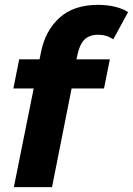

<svg xmlns="http://www.w3.org/2000/svg" viewBox="-20 -770 547 790"><path d="M37 0 149 -557Q167 -645 225.5 -697.5Q284 -750 383 -750Q420 -750 452 -742.5Q484 -735 507 -720L446 -608Q419 -627 384 -627Q348 -627 328 -607.5Q308 -588 299 -546L288 -496L280 -433L194 0ZM35 -406 59 -526H432L408 -406Z"/></svg>

Font: MOST Montserrat
Style: Bold Italic
Weight: 700
Italic angle: -11.3°
Designer: Julieta Ulanovsky
Foundry: Julieta Ulanovsky
Version: Version 8.000;March 11, 2024;FontCreator 15.0.0.2926 64-bit